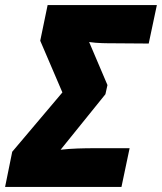

<svg xmlns="http://www.w3.org/2000/svg" viewBox="-61 -734 636 754"><path d="M-41 0H416L448 -152H310C270 -152 218 -151 177 -146L353 -364L361 -400L289 -569C320 -564 361 -564 388 -564L523 -563L555 -714H126L97 -574L184 -371L-13 -138Z"/></svg>

Font: Noto Sans SemiCondensed Black
Style: Italic
Weight: 900
Width: 4
Italic angle: -12°
Designer: Monotype Design Team
Foundry: Monotype Imaging Inc.
Version: Version 2.013